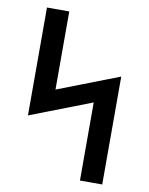

<svg xmlns="http://www.w3.org/2000/svg" viewBox="-83 -796 666 857"><g transform="rotate(10 250.0 -367.5)"><path d="M339 0V-354L60 -246V-735H161V-381L440 -489V0Z"/></g></svg>

Font: Zed Mono Semibold
Style: Regular
Weight: 600
Monospace: yes
Designer: Belleve Invis
Foundry: Belleve Invis
Version: Version 1.0.0; ttfautohint (v1.8.4)